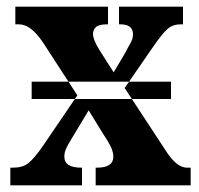

<svg xmlns="http://www.w3.org/2000/svg" viewBox="-20 -556 598 576"><path d="M75 -259V-311H493V-259ZM11 0H226V-53H224Q173 -53 173 -86Q173 -99 179 -111.5Q185 -124 193 -137L246 -225L289 -155Q309 -125 314.5 -111Q320 -97 320 -86Q320 -53 271 -53H267V0H552V-53H541Q509 -53 476 -106L354 -292L441 -418Q468 -457 483.5 -470Q499 -483 522 -483H529V-536H337V-483H341Q379 -483 379 -453Q379 -440 371.5 -427Q364 -414 356 -398L321 -339L277 -408Q259 -438 259 -454Q259 -466 267.5 -474.5Q276 -483 301 -483H304V-536H26V-483H37Q72 -483 108 -430L212 -270L108 -117Q82 -80 65 -66.5Q48 -53 19 -53H11Z"/></svg>

Font: Noto Serif ExtraCondensed Extra
Style: Regular
Weight: 800
Width: 3
Designer: Monotype Design Team
Foundry: Monotype Imaging Inc.
Version: Version 1.002